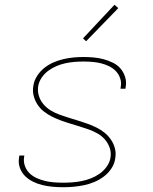

<svg xmlns="http://www.w3.org/2000/svg" viewBox="-20 -777 640 805"><path d="M245 8Q223 8 201 6Q179 4 158 -1Q137 -6 118 -15.5Q99 -25 84.5 -39.5Q70 -54 63 -74.5Q56 -95 60 -117Q60 -119 60.5 -121Q61 -123 61 -125H82Q82 -123 81.5 -121.5Q81 -120 81 -118Q78 -99 84.5 -81Q91 -63 104 -50.5Q117 -38 133.5 -30.5Q150 -23 168.5 -18.5Q187 -14 206.5 -12.5Q226 -11 245 -11Q264 -11 283.5 -12.5Q303 -14 323 -18Q343 -22 362 -29.5Q381 -37 398 -49Q415 -61 427.5 -78.5Q440 -96 443 -115Q447 -137 440 -157Q433 -177 420 -192Q407 -207 389.5 -217Q372 -227 352.5 -234Q333 -241 313.5 -247Q294 -253 274 -259Q254 -265 235 -272Q216 -279 198 -288Q180 -297 164 -309.5Q148 -322 137 -339Q126 -356 121 -376Q116 -396 120 -418Q123 -439 135.5 -458.5Q148 -478 165.5 -492Q183 -506 203.5 -515Q224 -524 245.5 -529Q267 -534 288 -536Q309 -538 330 -538Q352 -538 373.5 -536Q395 -534 415 -528.5Q435 -523 453.5 -514Q472 -505 485 -490Q498 -475 504.5 -454.5Q511 -434 507 -413Q507 -411 506.5 -409Q506 -407 506 -405H485Q486 -407 486 -408.5Q486 -410 486 -412Q490 -430 484 -448Q478 -466 466 -478.5Q454 -491 438 -499Q422 -507 404 -511.5Q386 -516 367.5 -517.5Q349 -519 330 -519Q311 -519 292.5 -517.5Q274 -516 255 -512Q236 -508 217 -500Q198 -492 182 -480Q166 -468 154.5 -451Q143 -434 140 -415Q137 -393 143.5 -373.5Q150 -354 163 -339Q176 -324 193.5 -313.5Q211 -303 230.5 -296Q250 -289 269.5 -283Q289 -277 308.5 -271Q328 -265 347.5 -258Q367 -251 385 -242Q403 -233 418.5 -220.5Q434 -208 445.5 -191Q457 -174 462 -154Q467 -134 463 -112Q460 -90 447 -70.5Q434 -51 415.5 -37Q397 -23 375.5 -14Q354 -5 332 -0.5Q310 4 288.5 6Q267 8 245 8ZM341 -604 328 -616 460 -757 476 -743Z"/></svg>

Font: Iosevka Curly Thin Extended
Style: Italic
Weight: 100
Width: 7
Italic angle: -9°
Monospace: yes
Designer: Belleve Invis
Foundry: Belleve Invis
Version: Version 11.1.0; ttfautohint (v1.8.3)